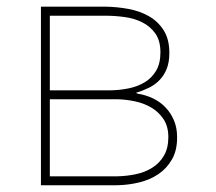

<svg xmlns="http://www.w3.org/2000/svg" viewBox="-20 -548 640 568"><path d="M101.1 0V-528.3H292.5Q325.7 -527.8 359.4 -521.7Q393.1 -515.6 420.2 -500.2Q447.3 -484.9 464.1 -458.5Q481 -432.1 481 -391.6Q481 -364.3 473.4 -345Q465.8 -325.7 452.6 -311.8Q439.5 -297.9 421.4 -288.8Q403.3 -279.8 382.3 -273.4L386.7 -271Q411.6 -267.1 432.9 -256.8Q454.1 -246.6 469.7 -230.2Q485.4 -213.9 494.6 -191.9Q503.9 -169.9 503.9 -143.1Q504.4 -104 489 -76.9Q473.6 -49.8 448.7 -33Q423.8 -16.1 391.6 -8.3Q359.4 -0.5 326.2 0ZM127.4 -254.4V-26.4H326.2Q354 -26.9 381.1 -32.5Q408.2 -38.1 429.9 -51.5Q451.7 -64.9 464.8 -87.2Q478 -109.4 478 -142.6Q478 -173.8 463.9 -195.3Q449.7 -216.8 427.7 -229.7Q405.8 -242.7 378.9 -248.3Q352.1 -253.9 326.2 -254.4ZM127.4 -280.8H307.6Q334.5 -281.2 360.8 -286.6Q387.2 -292 408.2 -304.7Q429.2 -317.4 441.9 -338.9Q454.6 -360.4 454.6 -393.1Q454.6 -427.7 439.5 -449Q424.3 -470.2 400.9 -481.9Q377.4 -493.7 348.6 -497.6Q319.8 -501.5 292.5 -501.5H127.4Z"/></svg>

Font: Roboto Mono Thin
Style: Regular
Weight: 250
Designer: Google
Version: Version 2.000985; 2015; ttfautohint (v1.3)